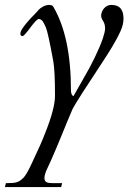

<svg xmlns="http://www.w3.org/2000/svg" viewBox="-30 -459 534 782"><path d="M151 265.5C151 260.5 152 255 154 249L158 237L177 196C210.6 120.9 236.6 51.5 266 -16C278 -38.7 318.7 -102.3 388 -207C414.4 -247.2 442 -290.4 461 -332.5C469 -350.2 473 -367 473 -383C473 -417.6 459.6 -439 423 -439C400 -439 382 -417.2 382 -394C382 -388.7 384.7 -381.8 390 -373.5C395.3 -365.2 398 -355 398 -343C398 -334.3 395 -321 389 -303C372.3 -255 345 -198.7 307 -134L269 -67C262.3 -71 259 -79 259 -91C259 -235.7 235.3 -348.7 188 -430C185.3 -436 179.7 -439 171 -439C162.3 -439 154 -436.8 146 -432.5C127.2 -422.3 128.9 -418.9 112.5 -402.5C96.3 -386.3 76.1 -364.6 63 -345.5C56.3 -335.8 53 -327.8 53 -321.5C53 -315.2 56 -312 62 -312C66 -312 76.5 -323.5 93.5 -346.5C110.5 -369.5 122 -381.3 128 -382C143.4 -380.1 148.8 -364.4 156.5 -348C162.2 -336 172.3 -290 187 -210C191.7 -183.3 194 -136.3 194 -69C194 -33.7 180 18.7 152 88C142.7 112.7 125.7 151 101 203C85.7 236.3 73.8 257 65.5 265C45.6 284.1 37.1 287 -6 287L-10 303H219L223 287H186C161.6 287 151 283.1 151 265.5Z"/></svg>

Font: fbb
Style: Italic
Weight: 400
Italic angle: -12°
Designer: David J. Perry, Michael Sharpe
Version: Version 0.991